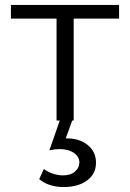

<svg xmlns="http://www.w3.org/2000/svg" viewBox="-20 -486 524 774"><path d="M271 0 245 72H251Q301 72 334 99Q367 126 367 170Q367 215 331 241.5Q295 268 237 268Q176 268 138 236L157 195Q172 207 193 214Q214 221 234 221Q265 221 282.5 205.5Q300 190 300 169Q300 146 278 130.5Q256 115 220 115Q202 115 179 120L221 0H208V-411H24V-466H460V-411H277V0Z"/></svg>

Font: Ysabeau SC
Style: Regular
Weight: 400
Designer: Christian Thalmann (Catharsis Fonts)
Version: Version 0.003